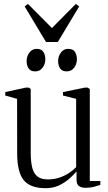

<svg xmlns="http://www.w3.org/2000/svg" viewBox="-20 -976 567 1006"><path d="M428.5 8Q406.5 8 393.8 -1.2Q381 -10.5 381 -33V-77.5Q365.5 -59.5 342.2 -39Q319 -18.5 288.2 -4.2Q257.5 10 219 10Q138 10 104 -32.5Q70 -75 70 -171L69.5 -458L7.5 -475.5V-493.5L115 -517H131L141 -509.5V-176Q141 -132.5 148 -101.2Q155 -70 174.2 -53Q193.5 -36 230.5 -36Q263 -36 290.8 -45.2Q318.5 -54.5 340.8 -69Q363 -83.5 379 -100V-458L310 -475.5V-493.5L424.5 -517H439.5L450.5 -509.5V-27.5H506L505.5 -7Q490 -2 471.2 3Q452.5 8 428.5 8ZM164 -602Q140 -602 129.8 -617.8Q119.5 -633.5 119.5 -656Q119.5 -681 134 -700.5Q148.5 -720 172 -720H173Q197 -720 207.2 -704Q217.5 -688 217.5 -665.5Q217.5 -641 203.2 -621.5Q189 -602 165 -602ZM329.5 -602Q305 -602 294.8 -617.8Q284.5 -633.5 284.5 -656Q284.5 -681 299 -700.5Q313.5 -720 337 -720H338Q362.5 -720 372.8 -704Q383 -688 383 -665.5Q383 -641 368.5 -621.5Q354 -602 330.5 -602ZM221 -756 109 -942.5 126.5 -955.5 252 -829 377.5 -955.5 395 -942.5 283 -756Z"/></svg>

Font: Merriweather 120pt Light
Style: Regular
Weight: 300
Version: Version 2.100